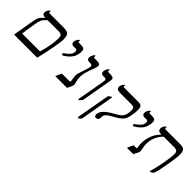

<svg xmlns="http://www.w3.org/2000/svg" viewBox="118 -1520 2637 2637"><g transform="rotate(45 1436.0 -201.5)"><path d="M572 -438 573 -440Q573 -392 549 -263Q523 -123 494 -3H44L89 -267Q102 -344 107 -360Q112 -376 119 -393Q126 -408 148 -432Q171 -456 185 -468Q154 -468 139 -480Q124 -492 124 -519Q124 -531 132 -549Q140 -566 150 -576Q161 -587 168 -587Q173 -587 173 -582L170 -566Q170 -553 188 -553H453Q501 -553 525 -543Q551 -532 561 -509Q572 -484 572 -438ZM461 -91H460Q483 -166 498 -249Q513 -334 513 -399Q513 -424 507 -439Q501 -454 488 -461Q475 -468 446 -468H230Q185 -427 170 -398Q155 -368 143 -298Q134 -246 112 -91Z M748 -465 745 -464Q719 -464 706 -474Q692 -485 692 -510Q692 -526 700 -545Q708 -563 718 -575Q728 -587 736 -587Q742 -587 742 -579Q740 -571 740 -566Q740 -553 756 -553H792Q837 -553 851 -540Q866 -526 866 -492Q866 -470 859 -438Q852 -404 838 -380Q825 -357 799 -331Q776 -308 746 -288Q719 -270 712 -270Q708 -270 702 -279Q696 -288 696 -294Q698 -298 714 -309Q760 -340 783 -369Q805 -397 805 -431Q805 -450 797 -458Q790 -465 770 -465Z M1117 -97 1115 -96Q1115 -80 1100 -47Q1084 -12 1075 1H847L887 -88H1030Q1049 -88 1049 -107L1047 -124Q1037 -178 1037 -203Q1037 -224 1046 -253Q1049 -263 1057 -287.5Q1065 -312 1069 -324Q1099 -411 1099 -434Q1099 -465 1065 -465H1049Q1021 -465 1007 -476Q994 -486 994 -512Q994 -532 1009 -560Q1024 -589 1036 -589Q1042 -589 1042 -581L1040 -567Q1040 -553 1069 -553H1106Q1140 -553 1154 -544Q1167 -535 1167 -511Q1167 -488 1140 -421Q1094 -302 1094 -228Q1094 -190 1104 -156Q1117 -107 1117 -97Z M1371 -437H1370Q1370 -456 1361 -461Q1351 -466 1333 -466H1313Q1287 -466 1277 -478Q1267 -489 1267 -513Q1267 -536 1282 -563Q1297 -590 1309 -590Q1314 -590 1314 -581Q1312 -573 1312 -569Q1312 -564 1316 -559Q1321 -553 1331 -553H1366Q1400 -553 1415 -544Q1430 -535 1430 -510Q1430 -500 1426 -476L1350 -44Q1349 -33 1336 -20Q1327 -11 1315 -1Q1307 6 1301 6Q1296 6 1296 1L1298 -14L1367 -403Q1371 -424 1371 -437Z M1625 -465V-468Q1593 -468 1581 -481Q1569 -494 1569 -518Q1569 -542 1585 -565Q1602 -589 1612 -589Q1617 -589 1617 -581L1614 -567Q1614 -562 1617 -559Q1620 -556 1634 -556H1901Q1934 -556 1949 -549Q1966 -542 1973 -525Q1980 -510 1980 -465Q1980 -403 1960 -321Q1948 -276 1914 -242Q1880 -208 1803 -167Q1744 -136 1719 -110Q1694 -85 1694 -61L1695 -41Q1695 -16 1682 -2Q1668 13 1648 13Q1632 13 1624 2Q1616 -9 1616 -22Q1616 -96 1715 -163Q1748 -186 1790 -209Q1833 -233 1855 -249Q1921 -292 1921 -401Q1921 -434 1915 -445Q1909 -456 1896 -460Q1881 -465 1854 -465ZM1476 187 1473 185Q1467 185 1467 176L1469 161L1552 -306Q1554 -314 1555 -317Q1557 -320 1572 -331Q1575 -333 1580 -336Q1585 -339 1586 -340Q1592 -344 1594 -345Q1598 -347 1599 -347H1602Q1606 -347 1606 -343L1604 -328L1521 142Q1519 153 1511 163Q1503 173 1491 181Q1480 188 1476 187Z M2125 -465 2122 -464Q2096 -464 2083 -474Q2069 -485 2069 -510Q2069 -526 2077 -545Q2085 -563 2095 -575Q2105 -587 2113 -587Q2119 -587 2119 -579Q2117 -571 2117 -566Q2117 -553 2133 -553H2169Q2214 -553 2228 -540Q2243 -526 2243 -492Q2243 -470 2236 -438Q2229 -404 2215 -380Q2202 -357 2176 -331Q2153 -308 2123 -288Q2096 -270 2089 -270Q2085 -270 2079 -279Q2073 -288 2073 -294Q2075 -298 2091 -309Q2137 -340 2160 -369Q2182 -397 2182 -431Q2182 -450 2174 -458Q2167 -465 2147 -465Z M2697 10 2696 9Q2689 9 2689 3Q2689 -2 2695 -18Q2711 -62 2737 -198Q2763 -337 2763 -396Q2763 -434 2747 -449Q2731 -464 2695 -464H2488Q2438 -414 2413 -352Q2388 -290 2388 -222Q2388 -190 2397 -148Q2405 -102 2405 -94Q2405 -86 2393 -58Q2380 -28 2363 1H2239L2280 -88H2325Q2341 -88 2342 -100Q2342 -107 2338 -126Q2334 -145 2334 -182Q2334 -264 2361 -333Q2388 -402 2447 -464H2430Q2376 -464 2376 -515Q2376 -538 2391 -562Q2406 -586 2420 -586Q2425 -586 2425 -581L2422 -565Q2422 -552 2440 -552H2712Q2760 -552 2781 -542Q2804 -531 2813 -508Q2822 -484 2822 -436Q2822 -422 2816 -376Q2813 -352 2802 -280L2784 -177Q2777 -135 2771 -111Q2764 -83 2756 -53Q2748 -26 2740 -16Q2731 -6 2716 2Q2700 10 2697 10Z"/></g></svg>

Font: Libra Serif Modern
Style: Italic
Weight: 400
Italic angle: -12°
Designer: Stefan Peev, Context Ltd
Foundry: Stefan Peev, Context Ltd
Version: Version 1.000